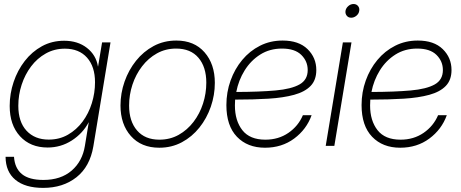

<svg xmlns="http://www.w3.org/2000/svg" viewBox="-20 -727 2296 957"><path d="M195.3 209.5Q105.5 209.5 56.9 169.4Q8.3 129.4 7.8 54.7H49.8Q53.7 111.8 89.4 140.9Q125 169.9 196.3 169.9Q283.2 169.9 337.2 123.3Q391.1 76.7 403.3 -1L422.4 -117.2H421.9Q392.1 -61.5 337.6 -26.6Q283.2 8.3 217.3 8.3Q131.3 8.3 79.8 -47.9Q28.3 -104 28.3 -198.7Q28.3 -260.3 47.9 -318.4Q67.4 -376.5 103.3 -422.9Q139.2 -469.2 189 -496.6Q238.8 -523.9 299.8 -523.9Q367.7 -523.9 413.3 -488.3Q459 -452.6 468.3 -395.5H468.8L488.8 -515.6H530.8L445.3 2.4Q428.2 103.5 361.1 156.5Q293.9 209.5 195.3 209.5ZM222.7 -31.2Q276.4 -31.2 318.8 -55.7Q361.3 -80.1 391.6 -120.8Q421.9 -161.6 437.7 -212.6Q453.6 -263.7 453.6 -316.9Q453.6 -395 413.8 -439.7Q374 -484.4 303.2 -484.4Q251 -484.4 208.3 -460.4Q165.5 -436.5 135 -396Q104.5 -355.5 87.9 -304.7Q71.3 -253.9 71.3 -199.7Q71.3 -119.6 112.3 -75.4Q153.3 -31.2 222.7 -31.2Z M773.9 9.3Q684.1 9.3 632.3 -49.1Q580.6 -107.4 580.6 -201.2Q580.6 -262.2 600.8 -320.1Q621.1 -377.9 658 -424.1Q694.8 -470.2 745.8 -497.6Q796.9 -524.9 858.9 -524.9Q948.2 -524.9 999.5 -466.3Q1050.8 -407.7 1050.8 -314Q1050.8 -252.9 1030.8 -195.1Q1010.7 -137.2 973.9 -91.1Q937 -44.9 886.2 -17.8Q835.4 9.3 773.9 9.3ZM774.4 -30.8Q827.6 -30.8 870.6 -54.9Q913.6 -79.1 944.6 -119.6Q975.6 -160.2 991.9 -210.7Q1008.3 -261.2 1008.3 -314.9Q1008.3 -393.1 969.2 -439Q930.2 -484.9 857.9 -484.9Q805.2 -484.9 762.2 -460.9Q719.2 -437 688 -396.2Q656.7 -355.5 640.1 -304.9Q623.5 -254.4 623.5 -200.7Q623.5 -122.6 663.1 -76.7Q702.6 -30.8 774.4 -30.8Z M1300.8 9.3Q1213.4 9.3 1160.9 -45.4Q1108.4 -100.1 1108.4 -203.1Q1108.4 -267.6 1129.2 -325.4Q1149.9 -383.3 1187.3 -428.2Q1224.6 -473.1 1275.9 -499Q1327.1 -524.9 1388.7 -524.9Q1469.2 -524.9 1512.9 -482.2Q1556.6 -439.5 1556.6 -377.9Q1556.6 -328.1 1528.1 -298.6Q1499.5 -269 1446 -254.4Q1392.6 -239.7 1318.1 -235.1Q1243.7 -230.5 1151.9 -230.5Q1150.9 -215.8 1150.9 -201.2Q1150.9 -125.5 1188 -78.1Q1225.1 -30.8 1302.7 -30.8Q1368.2 -30.8 1417.5 -64.7Q1466.8 -98.6 1489.7 -152.8H1533.2Q1507.8 -82 1446.3 -36.4Q1384.8 9.3 1300.8 9.3ZM1157.7 -268.6Q1273.9 -269 1353.3 -276.1Q1432.6 -283.2 1473.1 -306.2Q1513.7 -329.1 1513.7 -377.9Q1513.7 -421.9 1481.7 -453.4Q1449.7 -484.9 1385.7 -484.9Q1324.2 -484.9 1277.1 -455.1Q1230 -425.3 1199.5 -376.2Q1168.9 -327.1 1157.7 -268.6Z M1603.5 0 1689 -515.6H1731.9L1646.5 0ZM1730.5 -638.7Q1716.3 -638.7 1708.3 -648.7Q1700.2 -658.7 1702.1 -672.9Q1704.6 -687 1716.3 -697Q1728 -707 1742.2 -707Q1756.3 -707 1764.6 -697Q1772.9 -687 1770.5 -672.9Q1768.6 -658.7 1756.6 -648.7Q1744.6 -638.7 1730.5 -638.7Z M1974.6 9.3Q1887.2 9.3 1834.7 -45.4Q1782.2 -100.1 1782.2 -203.1Q1782.2 -267.6 1803 -325.4Q1823.7 -383.3 1861.1 -428.2Q1898.4 -473.1 1949.7 -499Q2001 -524.9 2062.5 -524.9Q2143.1 -524.9 2186.8 -482.2Q2230.5 -439.5 2230.5 -377.9Q2230.5 -328.1 2201.9 -298.6Q2173.3 -269 2119.9 -254.4Q2066.4 -239.7 1991.9 -235.1Q1917.5 -230.5 1825.7 -230.5Q1824.7 -215.8 1824.7 -201.2Q1824.7 -125.5 1861.8 -78.1Q1898.9 -30.8 1976.6 -30.8Q2042 -30.8 2091.3 -64.7Q2140.6 -98.6 2163.6 -152.8H2207Q2181.6 -82 2120.1 -36.4Q2058.6 9.3 1974.6 9.3ZM1831.5 -268.6Q1947.8 -269 2027.1 -276.1Q2106.4 -283.2 2147 -306.2Q2187.5 -329.1 2187.5 -377.9Q2187.5 -421.9 2155.5 -453.4Q2123.5 -484.9 2059.6 -484.9Q1998 -484.9 1950.9 -455.1Q1903.8 -425.3 1873.3 -376.2Q1842.8 -327.1 1831.5 -268.6Z"/></svg>

Font: Inter Display ExtraLight
Style: Italic
Weight: 200
Italic angle: -9.39999°
Designer: Rasmus Andersson
Foundry: rsms
Version: Version 4.000;git-a52131595